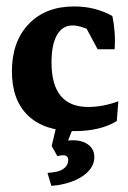

<svg xmlns="http://www.w3.org/2000/svg" viewBox="-20 -406 404 606"><path d="M215.8 7.8Q120.1 7.8 68.8 -41Q17.6 -89.8 17.6 -180.7Q17.6 -274.9 70.8 -330.3Q124 -385.7 213.9 -385.7Q280.8 -385.7 334.5 -355.5Q339.8 -331.5 341.8 -304.4Q343.8 -277.3 341.8 -250.5H288.1L243.2 -334.5L280.8 -301.8Q261.2 -313 242.4 -319.3Q223.6 -325.7 209 -325.7Q177.2 -325.7 159.9 -295.7Q142.6 -265.6 142.6 -209Q142.6 -68.4 258.3 -68.4Q305.2 -68.4 353.5 -86.4L348.6 -23.9Q296.4 7.8 215.8 7.8ZM142.1 180.7 129.9 139.6Q138.2 139.2 145 138.2Q151.9 137.2 157.2 136.2Q174.8 132.8 185.1 122.8Q195.3 112.8 195.3 99.6Q195.3 84 179.2 84Q170.9 84 161.1 86.9L143.1 54.7L159.2 48.3Q171.9 43 184.6 39.8Q197.3 36.6 209 36.6Q240.2 36.6 259 51Q277.8 65.4 277.8 89.8Q277.8 121.6 246.8 145.5Q215.8 169.4 164.1 178.2Q153.8 179.7 142.1 180.7ZM186 60.1 143.1 54.7 163.1 -29.3H221.2Z"/></svg>

Font: Markazi Text
Style: Regular
Weight: 400
Designer: Borna Izadpanah (Arabic designer), Fiona Ross (Arabic design director) and Florian Runge (Latin designer)
Foundry: Borna Izadpanah and Florian Runge
Version: Version 1.000